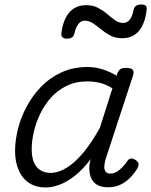

<svg xmlns="http://www.w3.org/2000/svg" viewBox="-20 -817 673 854"><path d="M184 17Q141 17 110.5 -2.5Q80 -22 63.5 -59Q47 -96 47 -146Q47 -191 59.5 -242Q72 -293 98 -342Q124 -391 162.5 -431Q201 -471 253 -495Q305 -519 370 -519Q403 -519 436.5 -508.5Q470 -498 499 -480L502 -491Q508 -505 516 -510Q524 -515 539 -515Q564 -515 570.5 -506.5Q577 -498 572 -482L451 -113Q445 -94 444 -78.5Q443 -63 449.5 -54Q456 -45 471 -45Q486 -45 499.5 -53Q513 -61 525 -74Q537 -87 546 -100Q551 -109 560 -111.5Q569 -114 582 -106Q595 -98 596 -89Q597 -80 592 -70Q582 -52 563.5 -31.5Q545 -11 519.5 2.5Q494 16 462 16Q435 16 418 8Q401 0 391.5 -14Q382 -28 379 -46.5Q376 -65 378 -86Q379 -92 380.5 -98Q382 -104 384 -110Q348 -62 311.5 -34Q275 -6 242.5 5.5Q210 17 184 17ZM121 -154Q121 -120 130 -97Q139 -74 158 -61Q177 -48 205 -48Q239 -48 276 -70.5Q313 -93 350.5 -138Q388 -183 424 -248L480 -424Q450 -443 422.5 -449Q395 -455 369 -455Q317 -455 276 -435Q235 -415 206 -382Q177 -349 158 -309Q139 -269 130 -228.5Q121 -188 121 -154ZM278 -645Q250 -645 253 -670Q261 -731 289 -762.5Q317 -794 363 -794Q394 -794 416.5 -782Q439 -770 457 -754.5Q475 -739 491.5 -727Q508 -715 529 -715Q545 -715 557 -729.5Q569 -744 574 -773Q579 -797 609 -797Q624 -797 629 -791Q634 -785 632 -772Q625 -711 597.5 -679Q570 -647 524 -647Q493 -647 470.5 -659Q448 -671 429.5 -686.5Q411 -702 393.5 -713.5Q376 -725 357 -725Q340 -725 328.5 -710Q317 -695 310 -665Q308 -656 300 -650.5Q292 -645 278 -645Z"/></svg>

Font: Playwrite CO Light
Style: Regular
Weight: 300
Version: Version 1.002